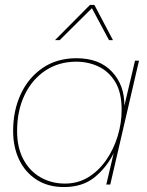

<svg xmlns="http://www.w3.org/2000/svg" viewBox="-20 -745 592 775"><path d="M238 10Q174 10 128 -19.5Q82 -49 57.5 -100Q33 -151 33 -217Q33 -299 64 -365.5Q95 -432 152.5 -471Q210 -510 289 -510Q381 -510 432 -455.5Q483 -401 482 -318L525 -500H541L425 0H409L439 -127Q411 -70 362.5 -30Q314 10 238 10ZM242 -4Q295 -4 337 -30Q379 -56 409 -99.5Q439 -143 455 -195.5Q471 -248 471 -302Q471 -372 445 -414.5Q419 -457 377.5 -476.5Q336 -496 288 -496Q217 -496 163 -460Q109 -424 79 -361Q49 -298 49 -216Q49 -149 74.5 -101.5Q100 -54 144 -29Q188 -4 242 -4ZM202 -583 343 -725H361L436 -583H420L351 -712L221 -583Z"/></svg>

Font: Prodigy Sans Thin
Style: Italic
Weight: 100
Italic angle: -13°
Designer: Wei Huang
Foundry: Wei Huang
Version: Version 1.003; ttfautohint (v1.8.3)